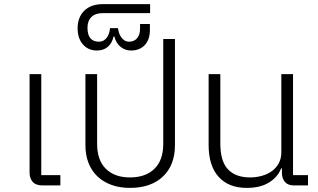

<svg xmlns="http://www.w3.org/2000/svg" viewBox="-20 -903 1547 935"><path d="M187 0Q155 0 139.5 -17Q124 -34 124 -63V-542H181V-50H274V0Z M613 12Q563 12 523 -2.5Q483 -17 454.5 -44Q426 -71 411 -109.5Q396 -148 396 -196V-542H453V-202Q453 -123 495.5 -81Q538 -39 613 -39Q689 -39 732 -81Q775 -123 775 -202V-713H832V-196Q832 -99 773.5 -43.5Q715 12 613 12Z M452 -657Q410 -657 384 -686.5Q358 -716 358 -765Q358 -819 390.5 -851Q423 -883 483 -883H711V-839H479Q444 -839 425 -820Q406 -801 406 -768Q406 -700 462 -700Q475 -700 485 -706Q495 -712 501.5 -721.5Q508 -731 511.5 -743Q515 -755 516 -766H554Q556 -755 559.5 -743.5Q563 -732 570 -722Q577 -712 586.5 -706Q596 -700 610 -700Q632 -700 647 -716Q662 -732 662 -765V-786H710V-758Q710 -710 685 -683.5Q660 -657 618 -657Q589 -657 567 -675Q545 -693 537 -725H533Q526 -693 505 -675Q484 -657 452 -657Z M1182 12Q1093 12 1044.5 -42Q996 -96 996 -196V-542H1053V-203Q1053 -118 1090 -78.5Q1127 -39 1198 -39Q1227 -39 1254.5 -46.5Q1282 -54 1303 -69Q1324 -84 1337 -107Q1350 -130 1350 -162V-542H1407V-50H1480V0H1412Q1382 0 1367.5 -17Q1353 -34 1353 -61V-83H1349Q1333 -41 1290.5 -14.5Q1248 12 1182 12Z"/></svg>

Font: IBM Plex Thai Light
Style: Regular
Weight: 300
Designer: Mike Abbink, Paul van der Laan, Pieter van Rosmalen, Ben Mitchell, Mark Frömberg
Foundry: Bold Monday
Version: Version 1.0